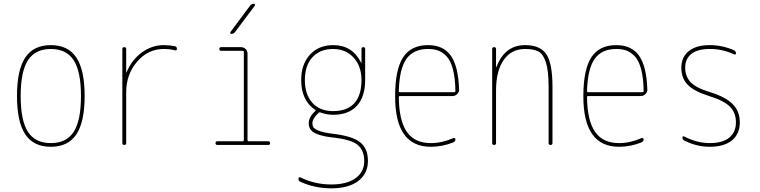

<svg xmlns="http://www.w3.org/2000/svg" viewBox="-20 -770 4040 1020"><path d="M371.6 -449.7Q333 -509.8 250 -509.8Q167 -509.8 128.4 -449.7Q89.8 -389.6 89.8 -259.8Q89.8 -129.9 128.4 -69.8Q167 -9.8 250 -9.8Q333 -9.8 371.6 -69.8Q410.2 -129.9 410.2 -259.8Q410.2 -389.6 371.6 -449.7ZM385.7 -56.2Q341.8 9.8 250 9.8Q158.2 9.8 114.3 -56.2Q70.3 -122.1 70.3 -260.3Q70.3 -398.4 114.3 -464.4Q158.2 -530.3 250 -530.3Q341.8 -530.3 385.7 -464.4Q429.7 -398.4 429.7 -260.3Q429.7 -122.1 385.7 -56.2Z M629.9 -9.8V-509.8Q629.9 -519.5 640.1 -519.5Q650.4 -519.5 650.4 -509.8V-385.7Q650.4 -384.8 651.4 -384.8Q652.3 -384.8 652.3 -385.7Q679.7 -452.1 733.4 -491.2Q787.1 -530.3 849.6 -530.3Q879.9 -530.3 909.2 -524.4Q919.9 -522.5 919.9 -509.8Q919.9 -501 909.2 -502.9Q881.8 -509.8 849.6 -509.8Q766.6 -509.8 708.5 -442.4Q650.4 -375 650.4 -280.3V-9.8Q650.4 0 640.1 0Q629.9 0 629.9 -9.8Z M1134.8 0Q1125 0 1125 -9.8Q1125 -19.5 1134.8 -19.5H1269.5Q1274.4 -19.5 1275.4 -25.4V-495.1Q1275.4 -500 1269.5 -500H1155.3Q1145.5 -500 1145 -509.8Q1144.5 -519.5 1155.3 -519.5H1259.8Q1274.4 -519.5 1284.7 -509.8Q1294.9 -500 1294.9 -485.4V-25.4Q1294.9 -20.5 1299.8 -19.5H1405.3Q1415 -19.5 1415 -9.8Q1415 0 1405.3 0ZM1209 -589.8Q1205.1 -589.8 1203.6 -593.3Q1202.1 -596.7 1204.1 -599.6L1308.6 -740.2Q1316.4 -750 1329.1 -750Q1333 -750 1334.5 -746.6Q1335.9 -743.2 1334 -740.2L1228.5 -599.6Q1220.7 -589.8 1209 -589.8Z M1750 -179.7Q1824.2 -179.7 1862.3 -221.7Q1900.4 -263.7 1900.4 -344.7Q1900.4 -418 1858.4 -463.9Q1816.4 -509.8 1750 -509.8Q1679.7 -509.8 1639.6 -465.8Q1599.6 -421.9 1599.6 -344.7Q1599.6 -267.6 1639.6 -223.6Q1679.7 -179.7 1750 -179.7ZM1575.2 195.3Q1565.4 190.4 1565.4 178.7Q1565.4 174.8 1568.4 172.9Q1571.3 170.9 1575.2 171.9Q1651.4 210 1740.2 210Q1822.3 210 1868.7 176.8Q1915 143.6 1915 85Q1915 29.3 1880.4 0Q1845.7 -29.3 1744.1 -40Q1683.6 -46.9 1651.9 -63.5Q1620.1 -80.1 1620.1 -115.2Q1620.1 -148.4 1655.3 -180.7Q1659.2 -184.6 1654.3 -186.5Q1580.1 -236.3 1580.1 -344.7Q1580.1 -428.7 1626.5 -479.5Q1672.9 -530.3 1750 -530.3Q1851.6 -530.3 1897.5 -438.5Q1897.5 -436.5 1899.4 -435.5Q1900.4 -435.5 1900.4 -436.5V-509.8Q1900.4 -519.5 1910.2 -519.5Q1919.9 -519.5 1919.9 -509.8V-344.7Q1919.9 -255.9 1876 -208Q1832 -160.2 1750 -160.2Q1714.8 -160.2 1680.7 -172.9Q1675.8 -173.8 1673.8 -171.9Q1639.6 -140.6 1639.6 -115.2Q1639.6 -102.5 1645.5 -93.3Q1651.4 -84 1675.8 -74.7Q1700.2 -65.4 1746.1 -59.6Q1849.6 -47.9 1892.1 -15.1Q1934.6 17.6 1934.6 85Q1934.6 152.3 1883.3 191.4Q1832 230.5 1740.2 230.5Q1650.4 230.5 1575.2 195.3Z M2253.9 -509.8Q2175.8 -509.8 2138.7 -456.5Q2101.6 -403.3 2098.6 -286.1Q2098.6 -280.3 2104.5 -280.3H2392.6Q2398.4 -280.3 2399.4 -285.2Q2398.4 -356.4 2385.7 -403.3Q2373 -450.2 2351.1 -472.2Q2329.1 -494.1 2306.6 -502Q2284.2 -509.8 2253.9 -509.8ZM2268.6 9.8Q2078.1 9.8 2079.1 -259.8Q2079.1 -399.4 2121.1 -464.8Q2163.1 -530.3 2253.9 -530.3Q2335.9 -530.3 2375.5 -473.6Q2415 -417 2418.9 -294.9Q2419.9 -281.2 2409.2 -270.5Q2398.4 -259.8 2383.8 -259.8H2104.5Q2099.6 -259.8 2098.6 -255.9Q2099.6 -129.9 2141.1 -69.8Q2182.6 -9.8 2268.6 -9.8Q2328.1 -9.8 2387.7 -36.1Q2391.6 -38.1 2395.5 -36.1Q2399.4 -34.2 2399.4 -30.3Q2399.4 -19.5 2388.7 -13.7Q2329.1 9.8 2268.6 9.8Z M2594.7 -9.8V-509.8Q2594.7 -519.5 2605 -519.5Q2615.2 -519.5 2615.2 -509.8V-415Q2615.2 -414.1 2616.2 -414.1Q2618.2 -414.1 2618.2 -416Q2662.1 -530.3 2769.5 -530.3Q2850.6 -530.3 2882.8 -481.4Q2915 -432.6 2915 -309.6V-9.8Q2915 0 2904.8 0Q2894.5 0 2894.5 -9.8V-309.6Q2894.5 -392.6 2880.4 -437.5Q2866.2 -482.4 2841.3 -496.1Q2816.4 -509.8 2769.5 -509.8Q2696.3 -509.8 2655.8 -451.2Q2615.2 -392.6 2615.2 -290V-9.8Q2615.2 0 2605 0Q2594.7 0 2594.7 -9.8Z M3253.9 -509.8Q3175.8 -509.8 3138.7 -456.5Q3101.6 -403.3 3098.6 -286.1Q3098.6 -280.3 3104.5 -280.3H3392.6Q3398.4 -280.3 3399.4 -285.2Q3398.4 -356.4 3385.7 -403.3Q3373 -450.2 3351.1 -472.2Q3329.1 -494.1 3306.6 -502Q3284.2 -509.8 3253.9 -509.8ZM3268.6 9.8Q3078.1 9.8 3079.1 -259.8Q3079.1 -399.4 3121.1 -464.8Q3163.1 -530.3 3253.9 -530.3Q3335.9 -530.3 3375.5 -473.6Q3415 -417 3418.9 -294.9Q3419.9 -281.2 3409.2 -270.5Q3398.4 -259.8 3383.8 -259.8H3104.5Q3099.6 -259.8 3098.6 -255.9Q3099.6 -129.9 3141.1 -69.8Q3182.6 -9.8 3268.6 -9.8Q3328.1 -9.8 3387.7 -36.1Q3391.6 -38.1 3395.5 -36.1Q3399.4 -34.2 3399.4 -30.3Q3399.4 -19.5 3388.7 -13.7Q3329.1 9.8 3268.6 9.8Z M3747.1 -259.8Q3668.9 -284.2 3634.3 -318.8Q3599.6 -353.5 3599.6 -410.2Q3599.6 -466.8 3639.2 -498.5Q3678.7 -530.3 3750 -530.3Q3817.4 -530.3 3879.9 -502.9Q3889.6 -498 3889.6 -487.3Q3889.6 -477.5 3879.9 -481.4Q3815.4 -510.7 3750 -509.8Q3686.5 -509.8 3653.3 -483.9Q3620.1 -458 3620.1 -410.2Q3620.1 -365.2 3647.9 -334.5Q3675.8 -303.7 3752.9 -280.3Q3835 -254.9 3872.6 -216.8Q3910.2 -178.7 3910.2 -120.1Q3910.2 -58.6 3868.7 -24.4Q3827.1 9.8 3750 9.8Q3680.7 9.8 3615.2 -23.4Q3605.5 -28.3 3605.5 -39.1Q3605.5 -48.8 3615.2 -44.9Q3682.6 -9.8 3750.5 -9.8Q3818.4 -9.8 3854 -38.6Q3889.6 -67.4 3889.6 -120.1Q3889.6 -171.9 3856.9 -204.1Q3824.2 -236.3 3747.1 -259.8Z"/></svg>

Font: Rounded-X Mgen+ 2m thin
Style: Regular
Weight: 100
Designer: [Source Han Sans]
Ryoko NISHIZUKA  (kana & ideographs); Paul D. Hunt (Latin, Greek & Cyrillic); Wenlong ZHANG  (bopomofo
Version: Version 1.059.20150602